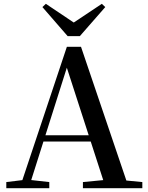

<svg xmlns="http://www.w3.org/2000/svg" viewBox="-20 -985 775 1005"><path d="M220 -965 399 -845H333L513 -965L531 -948L398 -796H334L202 -948ZM13 0V-32L112 -44H130L238 -32V0ZM83 0 330 -740H404L655 0H534L319 -664H339L336 -650L130 0ZM193 -244 199 -277H510L516 -244ZM414 0V-32L549 -45H590L725 -32V0Z"/></svg>

Font: Noto Serif KR SemiBold
Style: Regular
Weight: 600
Designer: Ryoko NISHIZUKA 西塚涼子 (kana & ideographs); Frank Grießhammer (Latin, Greek & Cyrillic); Wenlong ZHANG 张文龙 (bopomofo); San
Foundry: Adobe
Version: Version 2.003-H1;hotconv 1.1.1;makeotfexe 2.6.0